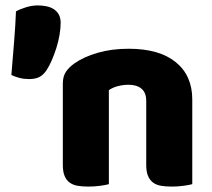

<svg xmlns="http://www.w3.org/2000/svg" viewBox="-20 -681 783 709"><path d="M520 -308Q520 -339 502.5 -353.5Q485 -368 455 -368Q435 -368 415.5 -363Q396 -358 382 -348V-1Q372 2 350.5 5Q329 8 306 8Q284 8 266.5 5Q249 2 237 -7Q225 -16 218.5 -31.5Q212 -47 212 -72V-372Q212 -399 223.5 -416Q235 -433 255 -447Q289 -471 340.5 -486Q392 -501 455 -501Q568 -501 629 -451.5Q690 -402 690 -314V-1Q680 2 658.5 5Q637 8 614 8Q592 8 574.5 5Q557 2 545 -7Q533 -16 526.5 -31.5Q520 -47 520 -72ZM152 -422Q141 -405 126 -397Q111 -389 88 -389Q69 -389 53 -393Q37 -397 22 -404Q27 -465 32 -526Q37 -587 39 -639Q53 -647 75.5 -654Q98 -661 119 -661Q135 -661 150.5 -658Q166 -655 178 -647.5Q190 -640 197 -627.5Q204 -615 204 -597Q204 -577 200 -553Q196 -529 188.5 -505Q181 -481 171.5 -459Q162 -437 152 -422Z"/></svg>

Font: Baloo Thambi
Style: Regular
Weight: 400
Designer: Aadarsh Rajan and Ek Type
Foundry: Ek Type
Version: Version 1.443;PS 1.000;hotconv 16.6.51;makeotf.lib2.5.65220;